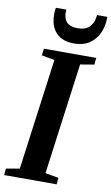

<svg xmlns="http://www.w3.org/2000/svg" viewBox="-115 -1034 630 1086"><g transform="rotate(10 200.0 -491.0)"><path d="M-9.5 0 -6 -37.5 71.5 -51.5 157.5 -690.5 83 -704 88 -743H388.5L384.5 -704L305 -690.5L219 -51.5L295.5 -37.5L292 0ZM250.5 -801.5Q208 -801.5 180.5 -815Q153 -828.5 137.5 -850.2Q122 -872 116.2 -897.8Q110.5 -923.5 111 -947.5Q111 -957.5 112 -966.2Q113 -975 114.5 -982.5H174.5Q172 -954.5 178.8 -933.8Q185.5 -913 204 -901.5Q222.5 -890 256 -890Q292.5 -890 312.5 -904.5Q332.5 -919 341 -940.5Q349.5 -962 350.5 -982.5H410Q410.5 -930.5 392 -889.8Q373.5 -849 338 -825.2Q302.5 -801.5 250.5 -801.5Z"/></g></svg>

Font: Merriweather 60pt
Style: Bold Italic
Weight: 700
Italic angle: -7.8°
Version: Version 2.101